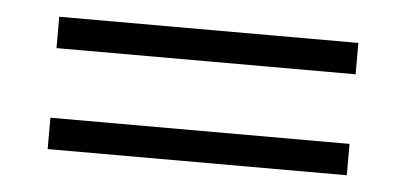

<svg xmlns="http://www.w3.org/2000/svg" viewBox="-30 -476 644 305"><g transform="rotate(5 292.5 -323.5)"><path d="M531 -429H54V-379H531ZM54 -218H531V-268H54Z"/></g></svg>

Font: Ortica Linear
Style: Regular
Weight: 400
Designer: Benedetta Bovani
Foundry: Collletttivo
Version: Version 2.000;Glyphs 3.1.2 (3151)